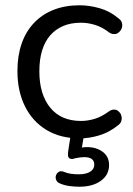

<svg xmlns="http://www.w3.org/2000/svg" viewBox="-20 -515 503 727"><path d="M282 9Q209 9 156 -23Q103 -55 74.5 -112.5Q46 -170 46 -246Q46 -304 62 -350Q78 -396 109 -428.5Q140 -461 183.5 -478Q227 -495 282 -495Q318 -495 357 -484Q396 -473 428 -446Q438 -439 440.5 -431.5Q443 -424 443 -419Q443 -414 440.5 -407Q438 -400 431 -393.5Q424 -387 418 -386.5Q412 -386 411 -386Q402 -386 392 -393Q366 -413 339 -421Q312 -429 287 -429Q248 -429 219 -416.5Q190 -404 170 -381Q150 -358 139.5 -324Q129 -290 129 -245Q129 -158 170 -107.5Q211 -57 287 -57Q312 -57 338.5 -65Q365 -73 392 -93Q402 -100 411 -100Q412 -100 417.5 -99.5Q423 -99 430 -92.5Q437 -86 439 -78.5Q441 -71 441 -67Q441 -62 438.5 -54.5Q436 -47 426 -40Q394 -14 356 -2.5Q318 9 282 9ZM281 192Q263 192 243.5 189.5Q224 187 208 180Q197 176 193 167Q189 158 192 149Q195 140 203 135.5Q211 131 223 136Q235 141 248.5 143Q262 145 279 145Q305 145 321 135.5Q337 126 337 108Q337 95 328 87.5Q319 80 299 80Q291 80 283.5 81Q276 82 266 84Q257 87 252 87Q247 87 242 84Q238 80 237.5 74.5Q237 69 238 59L250 -20H301L288 55L264 49Q276 46 287.5 44Q299 42 309 42Q345 42 369 60Q393 78 393 110Q393 147 362 169.5Q331 192 281 192Z"/></svg>

Font: Nunito
Style: Regular
Weight: 400
Designer: Vernon Adams
Foundry: Vernon Adams
Version: Version 3.602